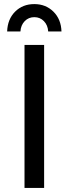

<svg xmlns="http://www.w3.org/2000/svg" viewBox="-20 -920 336 940"><path d="M100 -700H196V0H100ZM15 -766Q17 -826 54 -863Q91 -900 148 -900Q204 -900 241.5 -863Q279 -826 281 -766H216Q214 -797 195 -816.5Q176 -836 148 -836Q120 -836 101 -816.5Q82 -797 80 -766Z"/></svg>

Font: Gontserrat
Style: Regular
Weight: 400
Designer: Julieta Ulanovsky
Foundry: Julieta Ulanovsky
Version: Version 6.001